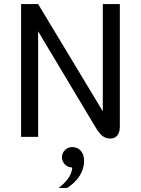

<svg xmlns="http://www.w3.org/2000/svg" viewBox="-20 -670 690 940"><path d="M333.3 50C305.8 50 283.3 72.5 283.3 100C283.3 127.5 305.8 150 333.3 150C333.3 190.8 295 230 266.7 250H308.3C326.7 239.2 391.7 194.2 391.7 116.7C391.7 74.2 365.8 50 333.3 50ZM166.7 0V-516.7L445.8 -50C473.3 -4.2 491.7 8.3 520.8 8.3C545.8 8.3 566.7 -8.3 566.7 -50V-650H483.3V-125L166.7 -650H83.3V0Z"/></svg>

Font: BoonHome
Style: Book
Weight: 400
Designer: Sungsit Sawaiwan
Foundry: Sungsit Sawaiwan
Version: Version 0.2